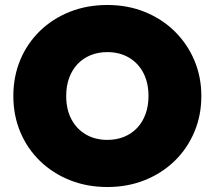

<svg xmlns="http://www.w3.org/2000/svg" viewBox="-20 -735 861 770"><path d="M410.5 15Q328.5 15 259.5 -12.8Q190.5 -40.5 139.8 -90Q89 -139.5 61.2 -206Q33.5 -272.5 33.5 -350Q33.5 -428 61.2 -494.5Q89 -561 139.8 -610.5Q190.5 -660 259.5 -687.5Q328.5 -715 410.5 -715Q492.5 -715 561.2 -687Q630 -659 680.8 -609Q731.5 -559 759.5 -492.8Q787.5 -426.5 787.5 -350Q787.5 -272.5 759.5 -206Q731.5 -139.5 680.8 -90Q630 -40.5 561.2 -12.8Q492.5 15 410.5 15ZM410.5 -174Q447 -174 477.2 -186.2Q507.5 -198.5 529.5 -221.5Q551.5 -244.5 563.5 -277Q575.5 -309.5 575.5 -350Q575.5 -404 554.5 -443.5Q533.5 -483 496.2 -504.5Q459 -526 410.5 -526Q374 -526 343.8 -513.8Q313.5 -501.5 291.5 -478.5Q269.5 -455.5 257.5 -423Q245.5 -390.5 245.5 -350Q245.5 -296 266.5 -256.5Q287.5 -217 324.8 -195.5Q362 -174 410.5 -174Z"/></svg>

Font: Geologica Roman Black
Style: Regular
Weight: 900
Designer: Sindre Bremnes, Frode Helland
Foundry: Monokrom Skriftforlag AS
Version: Version 1.010;gftools[0.9.28]